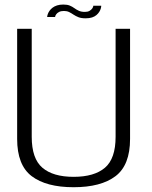

<svg xmlns="http://www.w3.org/2000/svg" viewBox="-20 -798 650 823"><path d="M295.5 4.5Q412.5 4.5 475 -42.8Q537.5 -90 537.5 -202.5V-674.5H475.5V-211.5Q475.5 -118 429.8 -79Q384 -40 295.5 -40Q207.5 -40 161.8 -79Q116 -118 116 -211.5V-674.5H53.5V-202.5Q53.5 -90 116 -42.8Q178.5 4.5 295.5 4.5ZM347 -719.5Q363 -719.5 374.5 -723.2Q386 -727 393.5 -733.5Q401 -740 405.5 -747.2Q410 -754.5 412 -761.5Q414 -768.5 414 -773.5H380Q380 -768.5 375.8 -762.2Q371.5 -756 363.8 -751.5Q356 -747 344 -747Q328.5 -747 318 -751.8Q307.5 -756.5 298.8 -763Q290 -769.5 279.2 -774Q268.5 -778.5 251.5 -778.5Q236 -778.5 224.5 -774.8Q213 -771 205.2 -765Q197.5 -759 192.5 -752Q187.5 -745 185 -738Q182.5 -731 182 -725H216Q216.5 -730.5 220.8 -736.5Q225 -742.5 233.2 -746.8Q241.5 -751 254 -751Q267 -751 276.5 -746.2Q286 -741.5 295.2 -735.2Q304.5 -729 316.5 -724.2Q328.5 -719.5 347 -719.5Z"/></svg>

Font: Anybody Light
Style: Regular
Weight: 300
Designer: Tyler Finck
Foundry: Etcetera Type Company
Version: Version 1.111; ttfautohint (v1.8.4)